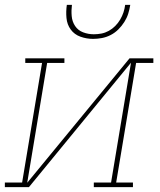

<svg xmlns="http://www.w3.org/2000/svg" viewBox="-38 -770 658 790"><path d="M-18 0V-19H53L135 -511H66V-530H227V-511H156L74 -18L495 -530H593V-511H522L440 -19H509V0H348V-19H419L501 -512L81 0ZM345 -610Q318 -610 293 -619Q268 -628 253 -648.5Q238 -669 235.5 -696Q233 -723 237 -750H258Q255 -727 257 -704Q259 -681 271 -663Q283 -645 304 -637Q325 -629 348 -629Q364 -629 379.5 -632Q395 -635 409.5 -643Q424 -651 436 -663Q448 -675 456.5 -689.5Q465 -704 470 -719Q475 -734 477 -750H498Q495 -731 489.5 -713.5Q484 -696 473.5 -679.5Q463 -663 449 -649Q435 -635 417.5 -626Q400 -617 381.5 -613.5Q363 -610 345 -610Z"/></svg>

Font: Iosevka Slab ThExObl
Style: Regular
Weight: 100
Width: 7
Italic angle: -9°
Monospace: yes
Designer: Belleve Invis
Foundry: Belleve Invis
Version: Version 11.1.1; ttfautohint (v1.8.3)